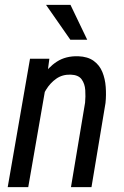

<svg xmlns="http://www.w3.org/2000/svg" viewBox="-20 -770 510 790"><path d="M167.5 -410.2 96.2 0H11.7L103.5 -528.3H183.1ZM128.4 -282.2 97.7 -283.7Q103 -325.2 116.5 -370.4Q129.9 -415.5 153.8 -454.1Q177.7 -492.7 214.1 -516.4Q250.5 -540 301.8 -538.6Q341.3 -537.1 365.5 -519.5Q389.6 -502 401.1 -473.9Q412.6 -445.8 415 -412.4Q417.5 -378.9 414.1 -346.2L356.4 0H272L330.1 -347.7Q332.5 -373 330.8 -399.2Q329.1 -425.3 315.9 -443.6Q302.7 -461.9 270.5 -462.9Q236.8 -463.9 211.7 -446.3Q186.5 -428.7 169.4 -400.6Q152.3 -372.6 142.3 -341.1Q132.3 -309.6 128.4 -282.2ZM270 -750 338.9 -606.4H269.5L169.4 -750Z"/></svg>

Font: Roboto Condensed
Style: Italic
Weight: 400
Italic angle: -12°
Designer: Christian Robertson
Foundry: Google
Version: Version 3.0